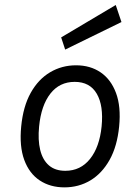

<svg xmlns="http://www.w3.org/2000/svg" viewBox="-20 -758 531 788"><path d="M244.5 11Q186 11 143 -17.5Q100 -46 79.5 -101.8Q59 -157.5 67 -239Q75 -321.5 106.2 -377.2Q137.5 -433 185.8 -461.5Q234 -490 292 -490Q350.5 -490 393 -461Q435.5 -432 456.2 -376.2Q477 -320.5 469 -239Q461 -157.5 429.8 -101.8Q398.5 -46 350.8 -17.5Q303 11 244.5 11ZM248 -57Q310.5 -57 349.5 -105.8Q388.5 -154.5 397 -239Q405.5 -324.5 377.2 -373.2Q349 -422 286.5 -422Q224.5 -422 186.8 -373.8Q149 -325.5 140.5 -239Q135 -183.5 145 -142.5Q155 -101.5 180.8 -79.2Q206.5 -57 248 -57ZM247.5 -554.5 231 -604.5 455 -737.5 478.5 -667.5Z"/></svg>

Font: Karla
Style: Italic
Weight: 400
Italic angle: -8°
Designer: Jonathan Pinhorn
Version: Version 2.004;gftools[0.9.33]